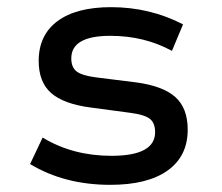

<svg xmlns="http://www.w3.org/2000/svg" viewBox="-20 -504 620 536"><path d="M288 12Q160 12 64 -46L99 -120Q183 -69 291 -69Q413 -69 413 -135Q413 -161 398 -172.5Q383 -184 344 -189L232 -204Q157 -214 122.5 -244.5Q88 -275 88 -334Q88 -406 140.5 -445Q193 -484 290 -484Q398 -484 491 -436L460 -362Q383 -404 288 -404Q179 -404 179 -341Q179 -316 194 -304.5Q209 -293 248 -288L360 -274Q435 -264 469.5 -233Q504 -202 504 -142Q504 -68 448 -28Q392 12 288 12Z"/></svg>

Font: Sometype Mono Medium
Style: Regular
Weight: 500
Monospace: yes
Designer: Ryoichi Tsunekawa
Foundry: Dharma Type
Version: Version 1.000; ttfautohint (v1.8.3)